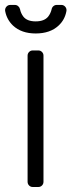

<svg xmlns="http://www.w3.org/2000/svg" viewBox="-26 -747 285 767"><path d="M84.2 -21V-524.9Q84.2 -533.4 90.2 -539.4Q96.2 -545.5 104.8 -545.5H127.1Q135.7 -545.5 141.7 -539.4Q147.7 -533.4 147.7 -524.9V-21Q147.7 -12.1 141.7 -6Q135.7 0 127.1 0H104.8Q96.2 0 90.2 -6Q84.2 -12.1 84.2 -21ZM15.3 -727.3H33.4Q40.8 -727.3 46.5 -722.5Q52.2 -717.7 54 -710.2Q57.2 -693.9 67.5 -680.4Q82.4 -661.6 116.5 -661.6Q150.6 -661.6 166.2 -680.4Q176.5 -693.5 180.4 -710.6Q181.8 -717.7 187.5 -722.5Q193.2 -727.3 200.6 -727.3H219.1Q227.6 -727.3 233.7 -721.1Q239.7 -714.8 239.7 -706.3Q239.7 -703.8 239.3 -702.4Q233 -668 208.1 -644.9Q174.4 -613.3 116.5 -613.3Q59.7 -613.3 25.9 -644.9Q1.1 -668.7 -5.3 -702.4Q-5.7 -703.5 -5.7 -706Q-5.7 -714.8 0.4 -721.1Q6.4 -727.3 15.3 -727.3Z"/></svg>

Font: DeltaSans Light
Style: Regular
Weight: 300
Designer: Rasmus Andersson
Foundry: rsms
Version: Version 3.012